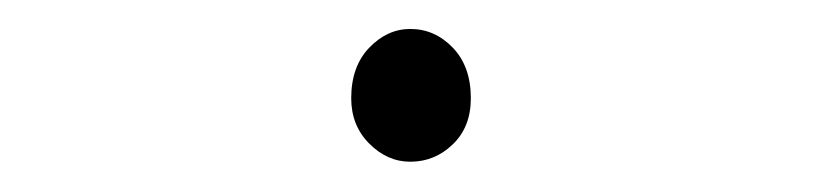

<svg xmlns="http://www.w3.org/2000/svg" viewBox="-20 -420 568 130"><path d="M257.8 -310.5Q242.2 -310.5 230 -322.8Q217.8 -335 217.8 -353.5Q217.8 -375 230 -387.7Q242.2 -400.4 257.8 -400.4Q274.4 -400.4 286.6 -387.7Q298.8 -375 298.8 -353.5Q298.8 -334 286.6 -322.3Q274.4 -310.5 257.8 -310.5Z"/></svg>

Font: Gen Shin Gothic ExtraLight
Style: Regular
Weight: 100
Designer: [Source Han Sans]
Ryoko NISHIZUKA  (kana & ideographs); Paul D. Hunt (Latin, Greek & Cyrillic); Wenlong ZHANG  (bopomofo
Version: Version 1.002.20150607